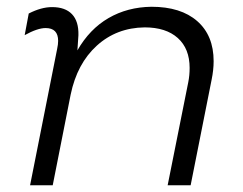

<svg xmlns="http://www.w3.org/2000/svg" viewBox="-20 -548 718 568"><path d="M149 -403Q152 -417 152 -427Q152 -465 115 -465Q91 -465 53 -444L65 -508Q102 -527 134 -527Q173 -527 193 -506Q213 -485 212 -444L209 -399Q245 -462 301 -494.5Q357 -527 428 -528Q515 -528 563.5 -485.5Q612 -443 612 -367Q612 -341 606 -312L544 0H476L537 -305Q541 -325 541 -347Q541 -404 506 -435.5Q471 -467 408 -467Q325 -466 266.5 -413Q208 -360 189 -268L136 0H69Z"/></svg>

Font: TypoPRO Montserrat Alternates
Style: Italic
Weight: 300
Italic angle: -11.3°
Designer: Julieta Ulanovsky
Foundry: Julieta Ulanovsky
Version: Version 6.001